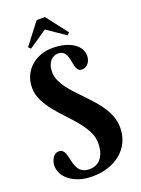

<svg xmlns="http://www.w3.org/2000/svg" viewBox="-190 -1012 893 1214"><g transform="rotate(-20 257.0 -405.0)"><path d="M212.9 70.8Q232.4 70.8 251.5 63.7Q270.5 56.6 285.4 40.3Q300.3 23.9 309.6 -2.4Q318.8 -28.8 318.8 -66.9Q318.8 -107.9 298.6 -146.5Q278.3 -185.1 247.8 -222.4Q217.3 -259.8 181.9 -296.6Q146.5 -333.5 116 -371.8Q85.4 -410.2 65.2 -450.9Q44.9 -491.7 44.9 -536.1Q44.9 -580.6 61.3 -616.5Q77.6 -652.3 105.7 -677.5Q133.8 -702.6 171.1 -716.3Q208.5 -730 251 -730Q296.4 -730 331.8 -720.5Q367.2 -710.9 391.8 -694.6Q416.5 -678.2 429.2 -656Q441.9 -633.8 441.9 -608.9Q441.9 -597.2 438.5 -584.7Q435.1 -572.3 427.7 -562Q420.4 -551.8 409.2 -544.9Q397.9 -538.1 382.8 -538.1Q364.7 -538.1 356.2 -549.1Q347.7 -560.1 343.5 -576.2Q339.4 -592.3 336.4 -611.6Q333.5 -630.9 327.1 -647Q320.8 -663.1 308.1 -674.1Q295.4 -685.1 271 -685.1Q257.8 -685.1 244.9 -679.2Q231.9 -673.3 221.4 -661.4Q210.9 -649.4 204.6 -630.9Q198.2 -612.3 198.2 -586.9Q198.2 -557.6 210.4 -529.8Q222.7 -502 242.7 -474.9Q262.7 -447.8 288.3 -420.7Q314 -393.6 340.6 -366Q367.2 -338.4 392.8 -309.3Q418.5 -280.3 438.5 -249Q458.5 -217.8 470.7 -183.6Q482.9 -149.4 482.9 -111.8Q482.9 -56.6 461.7 -13.4Q440.4 29.8 404.1 59.3Q367.7 88.9 318.8 104.5Q270 120.1 214.8 120.1Q165 120.1 126.7 107.7Q88.4 95.2 62 74.7Q35.6 54.2 22.2 28.1Q8.8 2 8.8 -25.9Q8.8 -37.6 12.5 -51Q16.1 -64.5 23.2 -75.7Q30.3 -86.9 41 -94.5Q51.8 -102.1 65.9 -102.1Q80.6 -102.1 89.6 -94.7Q98.6 -87.4 104 -75.2Q109.4 -63 112.8 -47.4Q116.2 -31.7 120.1 -15.6Q124 0.5 129.9 16.1Q135.7 31.7 146 43.9Q156.2 56.2 172.4 63.5Q188.5 70.8 212.9 70.8ZM274.9 -929.7 384.8 -786.6 370.1 -772 247.1 -856 124 -772 108.9 -786.6 218.8 -929.7Z"/></g></svg>

Font: Berkshire Swash
Style: Regular
Weight: 400
Designer: Astigmatic (AOETI)
Foundry: Astigmatic (AOETI)
Version: Version 1.001